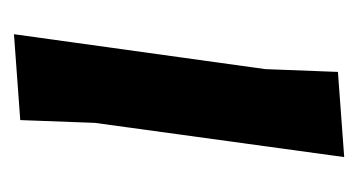

<svg xmlns="http://www.w3.org/2000/svg" viewBox="-139 -370 513 275"><g transform="rotate(90 117.5 -232.5)"><path d="M205 -469 156 -112 152 -5 29 4 79 -356 83 -460Z"/></g></svg>

Font: Alegreya Sans SC
Style: Bold Italic
Weight: 700
Italic angle: -7°
Designer: Juan Pablo del Peral
Foundry: Huerta Tipografica
Version: Version 2.007